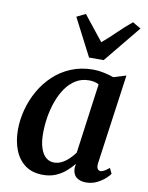

<svg xmlns="http://www.w3.org/2000/svg" viewBox="-93 -907 760 983"><g transform="rotate(10 287.5 -415.0)"><path d="M467 -99Q464.5 -77 470.5 -68.5Q476.5 -60 486 -60Q494.5 -60 504.8 -65.8Q515 -71.5 531 -84.5L544.5 -56Q539.5 -48 522.8 -32.2Q506 -16.5 480.2 -3.2Q454.5 10 421.5 10Q391.5 10 372.5 -5.2Q353.5 -20.5 353 -52.5L356 -75Q339.5 -54.5 317 -34.8Q294.5 -15 265.2 -2.5Q236 10 199 10Q142.5 10 105.8 -17.2Q69 -44.5 51 -91.2Q33 -138 33 -195Q33 -247.5 47 -300.5Q61 -353.5 88 -401Q115 -448.5 154.8 -485.8Q194.5 -523 246.2 -544.2Q298 -565.5 361 -565.5Q386.5 -565.5 416 -559.2Q445.5 -553 466.5 -545L532 -565ZM399.5 -495.5Q388.5 -502 375.5 -504.8Q362.5 -507.5 348 -507.5Q310 -507.5 280 -489.2Q250 -471 228 -439.5Q206 -408 191.5 -368Q177 -328 170 -284.8Q163 -241.5 163 -200Q163 -155 173 -124.2Q183 -93.5 201 -77.8Q219 -62 243 -62Q260.5 -62 276 -68.2Q291.5 -74.5 305 -85Q318.5 -95.5 329.8 -107.8Q341 -120 350 -132ZM327.5 -622.5 227 -817 273 -839.5Q298 -808.5 323.5 -775.8Q349 -743 375.5 -710.5Q413 -742.5 446.2 -775.2Q479.5 -808 518 -839.5L561 -814.5L403.5 -622.5Z"/></g></svg>

Font: Merriweather 24pt SemiBold
Style: Italic
Weight: 600
Italic angle: -7.8°
Version: Version 2.101